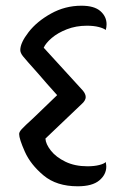

<svg xmlns="http://www.w3.org/2000/svg" viewBox="-20 -634 442 672"><path d="M47 -165Q47 -172 56 -182Q65 -192 99 -223L180 -301Q142 -343 114 -376Q70 -425 60.5 -437Q51 -449 51 -459Q51 -484 80 -521.5Q109 -559 158.5 -586.5Q208 -614 265 -614Q310 -614 331.5 -595Q353 -576 353 -549Q353 -538 350 -529Q343 -535 325.5 -539.5Q308 -544 284 -544Q246 -544 214 -531.5Q182 -519 161 -501Q140 -483 133 -467L270 -317Q280 -305 280 -294Q280 -288 276 -281.5Q272 -275 266 -270L139 -149Q140 -130 158 -107Q176 -84 209 -68Q242 -52 286 -52Q310 -52 327.5 -56.5Q345 -61 350 -67Q352 -57 352 -51Q352 -23 327.5 -2.5Q303 18 252 18Q178 18 132.5 -20Q87 -58 67 -103Q47 -148 47 -165Z"/></svg>

Font: El Messiri Medium
Style: Regular
Weight: 500
Designer: Mohamed Gaber
Foundry: Kief Type Foundry
Version: Version 2.007